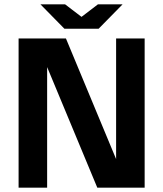

<svg xmlns="http://www.w3.org/2000/svg" viewBox="-20 -868 755 888"><path d="M430 0 143 -690H285L572 0ZM66 0V-690H198V0ZM517 0V-690H649V0ZM285 -735 433 -848H547L436 -735ZM278 -735 167 -848H281L429 -735Z"/></svg>

Font: Radio Canada Big SemiBold
Style: Regular
Weight: 600
Designer: Étienne Aubert Bonn
Foundry: Coppers and Brasses
Version: Version 1.001